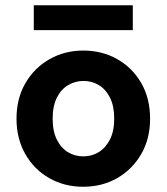

<svg xmlns="http://www.w3.org/2000/svg" viewBox="-20 -701 636 733"><path d="M297 12Q226 12 168 -21Q110 -54 76.5 -113Q43 -172 43 -248Q43 -325 77 -383.5Q111 -442 169 -475Q227 -508 298 -508Q370 -508 428 -475Q486 -442 519.5 -383.5Q553 -325 553 -248Q553 -171 519 -112.5Q485 -54 427.5 -21Q370 12 297 12ZM298 -104Q330 -104 356.5 -120Q383 -136 399.5 -168Q416 -200 416 -248Q416 -296 400 -328Q384 -360 357.5 -376Q331 -392 299 -392Q267 -392 240 -376Q213 -360 197 -328Q181 -296 181 -248Q181 -200 197 -168Q213 -136 239.5 -120Q266 -104 298 -104ZM109 -586V-681H487V-586Z"/></svg>

Font: DM Sans 28pt
Style: Bold
Weight: 700
Version: Version 4.004;gftools[0.9.30]